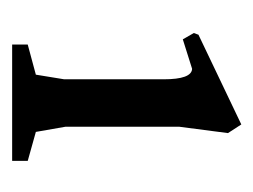

<svg xmlns="http://www.w3.org/2000/svg" viewBox="-72 -608 427 324"><g transform="rotate(90 142.0 -445.5)"><path d="M54.7 -278.3 105.5 -292 113.3 -339.8V-507.8Q113.3 -554.7 95.7 -555.7L45.9 -540L35.2 -558.6L38.1 -566.4L189.5 -638.7L204.1 -616.2L193.4 -534.2V-341.8L202.1 -292L251 -278.3V-252H54.7Z"/></g></svg>

Font: Comprehension Dark
Style: Regular
Weight: 700
Designer: Alfredo Marco Pradil
Foundry: Alfredo Marco Pradil
Version: 1.0